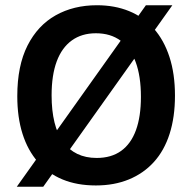

<svg xmlns="http://www.w3.org/2000/svg" viewBox="-20 -697 732 733"><path d="M44 16 537 -677H638L145 16ZM346 11Q274 11 218.5 -12Q163 -35 124.5 -79Q86 -123 66 -186Q46 -249 46 -330Q46 -446 85 -523Q124 -600 192.5 -638.5Q261 -677 350 -677Q418 -677 473 -654.5Q528 -632 567 -588Q606 -544 627 -479.5Q648 -415 648 -332Q648 -250 627.5 -186Q607 -122 567.5 -78.5Q528 -35 472 -12Q416 11 346 11ZM349 -94Q405 -94 442.5 -121Q480 -148 499 -200Q518 -252 518 -327Q518 -406 498 -460Q478 -514 440 -542Q402 -570 346 -570Q292 -570 254 -542.5Q216 -515 196.5 -462.5Q177 -410 177 -333Q177 -275 188 -230Q199 -185 221 -155Q243 -125 275 -109.5Q307 -94 349 -94Z"/></svg>

Font: Bricolage Grotesque 60pt SemiBold
Style: Regular
Weight: 600
Version: Version 1.001;gftools[0.9.33.dev8+g029e19f]